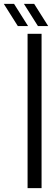

<svg xmlns="http://www.w3.org/2000/svg" viewBox="-91 -975 287 995"><path d="M51.9 0V-800H124.4V0ZM1.4 -840 -71.2 -954.8H-18.1L54.4 -840ZM105.6 -840 33.1 -954.8H86.2L158.7 -840Z"/></svg>

Font: Big Shoulders Stencil Thin
Style: Regular
Weight: 100
Designer: Patric King
Foundry: XO Type Co
Version: Version 2.001